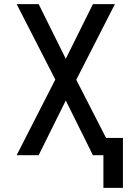

<svg xmlns="http://www.w3.org/2000/svg" viewBox="-20 -755 640 934"><path d="M483 159V0H432L300 -266L168 0H61L249 -368L61 -735H168L300 -469L432 -735H539L351 -367L496 -84H578V159Z"/></svg>

Font: Iosevka Custom Medium Extended
Style: Regular
Weight: 500
Width: 7
Monospace: yes
Designer: Belleve Invis
Foundry: Belleve Invis
Version: Version 11.2.4; ttfautohint (v1.8.4)